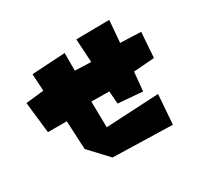

<svg xmlns="http://www.w3.org/2000/svg" viewBox="-118 -707 877 839"><g transform="rotate(-30 320.0 -288.0)"><path d="M111 -518 116 -432 25 -422 43 -265H138L145 -121L232 -28L532 -20L543 -169L276 -155L274 -286L364 -285L369 -221L492 -211L501 -306L606 -314L615 -441L511 -445L520 -556L353 -554L360 -436L279 -439V-528Z"/></g></svg>

Font: Super Mario
Style: Regular
Weight: 400
Version: Version 1.0